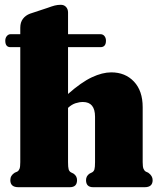

<svg xmlns="http://www.w3.org/2000/svg" viewBox="-20 -780 672 800"><path d="M2 -610.5Q2 -622 8.5 -629.8Q15 -637.5 24 -637.5H64.5V-664.5Q64.5 -687 75.5 -701.5Q86.5 -716 105 -723L177.5 -747Q196.5 -754 208.2 -757Q220 -760 233.5 -760Q247 -760 255.2 -751Q263.5 -742 263.5 -728V-637.5H398.5Q409 -637.5 415.2 -629.8Q421.5 -622 421.5 -610.5Q421.5 -583.5 398.5 -583.5H263.5V-388.5Q319 -437.5 362.8 -458Q406.5 -478.5 443.5 -478.5Q502 -478.5 538.2 -440Q574.5 -401.5 574.5 -333.5V-104.5Q574.5 -85 577.8 -77Q581 -69 587.5 -65L597.5 -60.5Q616 -47.5 616 -29.5Q616 0 583 0H368Q338.5 0 338.5 -29.5Q338.5 -46.5 353 -56.5L364 -62Q371 -66 373.5 -74.5Q376 -83 376 -104.5V-293.5Q376 -355 325.5 -355Q310.5 -355 294.5 -349.8Q278.5 -344.5 264 -331H263.5V-104.5Q263.5 -83 266 -74.5Q268.5 -66 275.5 -62L286.5 -56.5Q301 -46.5 301 -29.5Q301 0 271 0H56.5Q23 0 23 -29.5Q23 -49 41.5 -60.5L52 -65Q58.5 -69 61.5 -77Q64.5 -85 64.5 -104.5V-583.5H23.5Q2 -583.5 2 -610.5Z"/></svg>

Font: Fraunces 72pt Soft Black
Style: Regular
Weight: 900
Version: Version 1.000;[b76b70a41]